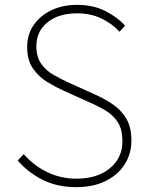

<svg xmlns="http://www.w3.org/2000/svg" viewBox="-20 -759 609 792"><path d="M295 13Q215 13 154.5 -18Q94 -49 53 -97L78 -123Q118 -77 174 -49.5Q230 -22 295 -22Q382 -22 433.5 -65Q485 -108 485 -176Q485 -225 466.5 -254Q448 -283 418 -301.5Q388 -320 351 -336L240 -386Q209 -400 174.5 -421Q140 -442 116 -476.5Q92 -511 92 -564Q92 -617 119 -656Q146 -695 192.5 -717Q239 -739 298 -739Q364 -739 414.5 -713.5Q465 -688 496 -653L473 -628Q442 -662 398 -683Q354 -704 298 -704Q222 -704 176 -667Q130 -630 130 -568Q130 -523 151 -494.5Q172 -466 202 -449.5Q232 -433 257 -421L368 -371Q409 -353 444 -329.5Q479 -306 500.5 -270.5Q522 -235 522 -179Q522 -124 494 -80.5Q466 -37 415 -12Q364 13 295 13Z"/></svg>

Font: Noto Sans JP
Style: Regular
Weight: 100
Designer: Ryoko NISHIZUKA 西塚涼子 (kana, bopomofo & ideographs); Paul D. Hunt (Latin, Greek & Cyrillic); Sandoll Communications 산돌커뮤니
Foundry: Adobe
Version: Version 2.004;hotconv 1.0.118;makeotfexe 2.5.65603